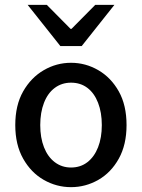

<svg xmlns="http://www.w3.org/2000/svg" viewBox="-20 -760 585 792"><path d="M273 12Q213 12 160.5 -18Q108 -48 75.5 -105.5Q43 -163 43 -244Q43 -326 75.5 -383Q108 -440 160.5 -470.5Q213 -501 273 -501Q333 -501 385.5 -470.5Q438 -440 470 -383Q502 -326 502 -244Q502 -163 470 -105.5Q438 -48 385.5 -18Q333 12 273 12ZM273 -69Q312 -69 340.5 -91Q369 -113 384.5 -152.5Q400 -192 400 -244Q400 -296 384.5 -336Q369 -376 340.5 -397.5Q312 -419 273 -419Q235 -419 206 -397.5Q177 -376 161.5 -336Q146 -296 146 -244Q146 -192 161.5 -152.5Q177 -113 206 -91Q235 -69 273 -69ZM229 -570 94 -740H173L271 -641H275L373 -740H452L317 -570Z"/></svg>

Font: Mada Medium
Style: Regular
Weight: 500
Designer: Khaled Hosny
Version: Version 1.5